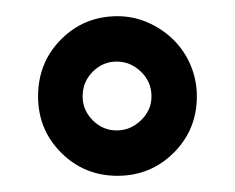

<svg xmlns="http://www.w3.org/2000/svg" viewBox="-20 -734 290 237"><path d="M124 -573Q141 -573 154 -585.5Q167 -598 167 -615Q167 -633 154 -645.5Q141 -658 124 -658Q107 -658 94.5 -645.5Q82 -633 82 -615Q82 -598 94.5 -585.5Q107 -573 124 -573ZM125 -517Q84 -517 55.5 -545.5Q27 -574 27 -615Q27 -657 55.5 -685.5Q84 -714 125 -714Q145 -714 163 -706Q181 -698 194.5 -684.5Q208 -671 215.5 -653Q223 -635 223 -615Q223 -574 194.5 -545.5Q166 -517 125 -517Z"/></svg>

Font: Fundamental  Brigade
Style: Regular
Weight: 400
Designer: Peter Wiegel, original typeface by Arno Drescher 1935
Foundry: Peter Wiegel
Version: Version 0.000 2012 initial release